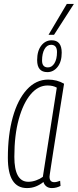

<svg xmlns="http://www.w3.org/2000/svg" viewBox="-20 -947 396 977"><path d="M244 10Q227 10 216 1.5Q205 -7 201 -21Q184 -7 163 1.5Q142 10 117 10Q20 10 20 -144Q20 -261 45 -350.5Q70 -440 116.5 -491Q163 -542 225 -542Q270 -542 306 -521Q286 -396 272.5 -311.5Q259 -227 251 -175.5Q243 -124 239 -97.5Q235 -71 233.5 -60.5Q232 -50 232 -48Q232 -20 256 -20Q268 -20 286 -27L288 -1Q267 10 244 10ZM198 -47 269 -501Q250 -512 222 -512Q174 -512 136 -467Q98 -422 75.5 -340.5Q53 -259 53 -149Q53 -22 124 -22Q143 -22 163 -29Q183 -36 198 -47ZM221 -580Q169 -580 169 -641Q169 -688 190 -715Q211 -742 243 -742Q294 -742 294 -679Q294 -633 273 -606.5Q252 -580 221 -580ZM224 -604Q244 -604 257 -625Q270 -646 270 -682Q270 -719 240 -719Q219 -719 206.5 -697Q194 -675 194 -639Q194 -604 224 -604ZM227 -770 320 -927H356L255 -770Z"/></svg>

Font: Georama Condensed ExtraLight
Style: Italic
Weight: 200
Width: 3
Italic angle: -9°
Designer: Jean-Baptiste Levee
Foundry: Production Type
Version: Version 1.000